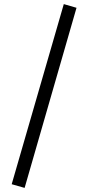

<svg xmlns="http://www.w3.org/2000/svg" viewBox="-20 -741 430 936"><path d="M100 175 37 157 291 -721 353 -703Z"/></svg>

Font: EauTestInfant Medium
Style: Regular
Weight: 500
Designer: Christian Thalmann (Catharsis Fonts)
Version: Version 0.001;PS 000.001;hotconv 1.0.88;makeotf.lib2.5.64775